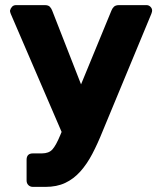

<svg xmlns="http://www.w3.org/2000/svg" viewBox="-20 -540 633 751"><path d="M109 191Q98 191 91 184Q84 177 84 166V85Q84 60 109 60H144Q171 60 185 44.5Q199 29 216 -12L221 -24L22 -486Q19 -494 19 -498Q21 -507 27 -513.5Q33 -520 43 -520H155Q169 -520 175 -513.5Q181 -507 184 -499L297 -210L416 -499Q419 -507 425.5 -513.5Q432 -520 446 -520H553Q562 -520 568.5 -513.5Q575 -507 575 -499Q575 -497 574.5 -494Q574 -491 572 -486L382 -28Q362 22 341 62Q320 102 294 131Q268 160 235 175.5Q202 191 158 191Z"/></svg>

Font: Fz Rubik
Style: Bold
Weight: 700
Designer: Hubert and Fischer
Foundry: Hubert and Fischer
Version: Vit hóa bi FontZin.com